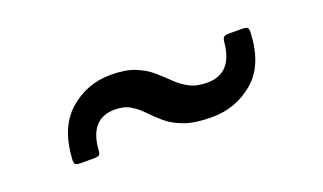

<svg xmlns="http://www.w3.org/2000/svg" viewBox="-35 -652 758 451"><g transform="rotate(-20 344.0 -426.5)"><path d="M230 -434Q167 -434 162 -356.5Q161.5 -348 158.2 -345.5Q155 -343 145.5 -343H113.5Q103 -343 99.5 -345.5Q96 -348 96.5 -358.5Q101 -437 145.2 -475.5Q189.5 -514 249 -514Q285.5 -514 309 -504.5Q332.5 -495 349 -480.8Q365.5 -466.5 380 -452.2Q394.5 -438 412.2 -428.5Q430 -419 456.5 -419Q519 -419 526 -493.5Q527 -503.5 530.2 -506.8Q533.5 -510 545.5 -510H573.5Q584 -510 588.2 -508Q592.5 -506 592 -494.5Q588.5 -414.5 543.8 -376.8Q499 -339 439 -339Q397.5 -339 371.2 -348.5Q345 -358 328.2 -372.2Q311.5 -386.5 298 -400.8Q284.5 -415 269 -424.5Q253.5 -434 230 -434Z"/></g></svg>

Font: Besley Medium
Style: Regular
Weight: 500
Designer: Owen Earl
Foundry: indestructible type*
Version: Version 2.001; ttfautohint (v1.8.3)